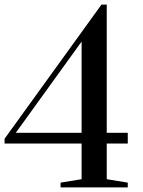

<svg xmlns="http://www.w3.org/2000/svg" viewBox="-20 -820 625 840"><path d="M245 0V-21L337 -36V-192H0V-213L424 -800H447V-239H539V-192H447V-36L539 -21V0ZM49 -239H337V-638Z"/></svg>

Font: Prata
Style: Regular
Weight: 400
Designer: Ivan Petrov
Foundry: Cyreal
Version: Version 2.000